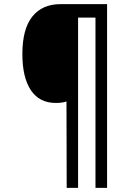

<svg xmlns="http://www.w3.org/2000/svg" viewBox="-20 -780 596 927"><path d="M301 -290Q281 -283 249 -283Q170 -283 129 -344.5Q88 -406 88 -519Q88 -640 136 -700Q184 -760 272 -760H497V127H441V-695H357V127H302Z"/></svg>

Font: Noto Sans UI Narrow
Style: Italic
Weight: 400
Width: 4
Italic angle: -12°
Designer: Monotype Design Team
Foundry: Monotype Imaging Inc.
Version: Version 1.001